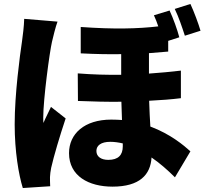

<svg xmlns="http://www.w3.org/2000/svg" viewBox="-20 -876 1040 968"><path d="M270 -767 102 -781C101 -743 95 -697 91 -668C80 -594 54 -402 54 -249C54 -113 74 4 95 72L233 63C232 46 232 28 232 17C232 7 235 -16 238 -30C251 -88 281 -189 311 -279L237 -337C224 -308 211 -285 199 -256C198 -260 198 -280 198 -283C198 -376 230 -613 242 -665C246 -683 261 -744 270 -767ZM940 -856 861 -831C881 -790 898 -739 912 -696L991 -721C980 -758 959 -815 940 -856ZM599 -153V-138C599 -94 576 -70 526 -70C490 -70 466 -86 466 -115C466 -142 489 -161 536 -161C556 -161 578 -158 599 -153ZM835 -823 756 -799C764 -781 772 -762 778 -743C674 -731 555 -728 387 -740V-607C465 -603 531 -602 591 -603V-499C521 -498 448 -500 372 -506L373 -367C448 -364 522 -362 592 -363L595 -271C578 -272 560 -273 541 -273C405 -273 328 -201 328 -104C328 12 428 65 547 65C684 65 739 5 744 -82C785 -54 825 -19 862 18L940 -113C908 -142 840 -200 738 -238C736 -277 733 -320 732 -368C791 -371 845 -375 892 -381V-520C841 -514 788 -509 731 -505V-608L828 -616V-670L884 -688C874 -726 854 -782 835 -823Z"/></svg>

Font: Noto Sans KR Black
Style: Regular
Weight: 900
Designer: Ryoko NISHIZUKA 西塚涼子 (kana, bopomofo & ideographs); Paul D. Hunt (Latin, Greek & Cyrillic); Sandoll Communications 산돌커뮤니
Foundry: Adobe
Version: Version 2.004;hotconv 1.0.118;makeotfexe 2.5.65603